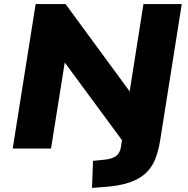

<svg xmlns="http://www.w3.org/2000/svg" viewBox="-20 -725 916 937"><path d="M429 192 434 60 493 54Q528 50 546.5 36.5Q565 23 570 -7L580 -71L604 -2L282 -439H299L229 0H42L154 -705H300L626 -261H610L680 -705H867L761 -36Q753 12 737.5 51.5Q722 91 692 119.5Q662 148 611.5 165.5Q561 183 483 188Z"/></svg>

Font: Nunito Sans 10pt SemiExpanded Black
Style: Italic
Weight: 900
Width: 6
Italic angle: -9°
Designer: Vernon Adams
Foundry: Vernon Adams
Version: Version 3.101;gftools[0.9.27]